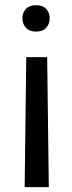

<svg xmlns="http://www.w3.org/2000/svg" viewBox="-20 -558 284 753"><path d="M83 -334H165L171.4 175.8H76.7ZM174.8 -486.3Q174.8 -464.4 161.4 -449.2Q147.9 -434.1 121.6 -434.1Q95.2 -434.1 81.5 -449.2Q67.9 -464.4 67.9 -486.3Q67.9 -508.3 81.5 -522.9Q95.2 -537.6 121.6 -537.6Q147.9 -537.6 161.4 -522.9Q174.8 -508.3 174.8 -486.3Z"/></svg>

Font: Roboto
Style: Regular
Weight: 400
Designer: Google
Version: Version 2.001047; 2015